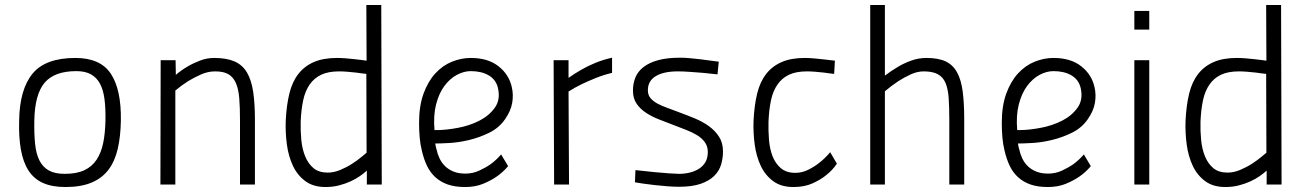

<svg xmlns="http://www.w3.org/2000/svg" viewBox="-20 -742 5267 772"><path d="M283 -509Q384 -509 426 -445Q468 -381 466 -257Q465 -194 453.5 -144Q442 -94 416.5 -60Q391 -26 348.5 -8Q306 10 243 10Q189 10 152.5 -6.5Q116 -23 94.5 -56.5Q73 -90 64 -140.5Q55 -191 57 -258Q59 -383 111 -446Q163 -509 283 -509ZM240 -43Q288 -43 319 -57.5Q350 -72 368.5 -100Q387 -128 395 -167.5Q403 -207 404 -257Q405 -307 400 -344.5Q395 -382 381.5 -406.5Q368 -431 345 -443.5Q322 -456 287 -456Q199 -456 159.5 -409.5Q120 -363 118 -258Q117 -205 121 -164.5Q125 -124 138.5 -97Q152 -70 176.5 -56.5Q201 -43 240 -43Z M625 0 626 -500H686L687 -441Q709 -460 735 -475Q757 -488 784.5 -498.5Q812 -509 841 -509Q891 -509 923 -495Q955 -481 973 -450.5Q991 -420 998 -373Q1005 -326 1005 -260V0H945V-259Q945 -310 942 -347Q939 -384 928.5 -408Q918 -432 898.5 -443.5Q879 -455 845 -455Q816 -455 788 -442.5Q760 -430 737 -416Q710 -399 685 -378V0Z M1335 -509Q1351 -509 1370 -507.5Q1389 -506 1406 -504Q1423 -502 1436 -500.5Q1449 -499 1454 -498L1453 -722H1513L1515 0H1455V-56Q1443 -45 1426.5 -33.5Q1410 -22 1389 -12.5Q1368 -3 1343 3.5Q1318 10 1289 10Q1240 10 1208 -13.5Q1176 -37 1158 -75Q1140 -113 1133.5 -161Q1127 -209 1129 -259Q1132 -319 1143.5 -366Q1155 -413 1179.5 -444.5Q1204 -476 1242 -492.5Q1280 -509 1335 -509ZM1298 -48Q1323 -48 1349 -59Q1375 -70 1396.5 -84Q1418 -98 1433.5 -111Q1449 -124 1454 -128L1453 -445Q1432 -447 1413 -450Q1396 -452 1377 -453.5Q1358 -455 1344 -455Q1300 -455 1271.5 -441.5Q1243 -428 1225 -402Q1207 -376 1199 -338.5Q1191 -301 1189 -253Q1188 -216 1191.5 -179.5Q1195 -143 1207 -113.5Q1219 -84 1240.5 -66Q1262 -48 1298 -48Z M1851 -44Q1881 -44 1907 -56Q1933 -68 1953 -82Q1976 -99 1995 -121L2023 -74Q2003 -50 1977 -32Q1954 -16 1922.5 -3Q1891 10 1850 10Q1810 10 1781 0Q1752 -10 1731 -29Q1710 -48 1697 -75Q1684 -102 1676 -137Q1670 -161 1667.5 -189Q1665 -217 1665 -248Q1665 -316 1683 -365.5Q1701 -415 1730.5 -447Q1760 -479 1797.5 -494Q1835 -509 1873 -509Q1942 -509 1984.5 -475.5Q2027 -442 2038 -391Q2045 -361 2039.5 -328.5Q2034 -296 2011 -263Q1987 -228 1947.5 -208.5Q1908 -189 1866 -179Q1824 -169 1786.5 -167Q1749 -165 1730 -165Q1731 -159 1732 -153.5Q1733 -148 1735 -142Q1739 -123 1747.5 -105Q1756 -87 1770 -73.5Q1784 -60 1804 -52Q1824 -44 1851 -44ZM1737 -219Q1774 -219 1821.5 -228Q1869 -237 1908 -257Q1947 -277 1970 -309.5Q1993 -342 1982 -389Q1974 -422 1945 -439Q1916 -456 1873 -456Q1845 -456 1817 -441Q1789 -426 1767 -396.5Q1745 -367 1733.5 -322.5Q1722 -278 1727 -219Z M2206 -500H2266V-429Q2290 -446 2318 -462Q2342 -476 2373.5 -489Q2405 -502 2441 -510V-449Q2407 -441 2376 -428.5Q2345 -416 2320 -404Q2291 -390 2266 -374L2268 0H2208Z M2865 -443Q2836 -446 2807 -449Q2782 -451 2754.5 -453Q2727 -455 2705 -455Q2649 -455 2617 -436Q2585 -417 2585 -379Q2585 -360 2595.5 -347.5Q2606 -335 2623.5 -325.5Q2641 -316 2664 -308Q2687 -300 2712 -290Q2742 -279 2773.5 -266Q2805 -253 2830 -235Q2855 -217 2871 -192.5Q2887 -168 2887 -133Q2887 -106 2879.5 -80.5Q2872 -55 2852 -35Q2832 -15 2797.5 -3Q2763 9 2710 9Q2690 9 2663.5 7Q2637 5 2611 2Q2585 -1 2564 -4Q2543 -7 2533 -9L2535 -58Q2576 -54 2611 -50Q2641 -47 2670 -45Q2699 -43 2710 -43Q2732 -43 2753 -48Q2774 -53 2790.5 -63.5Q2807 -74 2816.5 -90.5Q2826 -107 2826 -131Q2826 -153 2814.5 -169.5Q2803 -186 2783.5 -198Q2764 -210 2739.5 -219.5Q2715 -229 2689 -239Q2661 -250 2632 -261Q2603 -272 2579 -287.5Q2555 -303 2540 -324.5Q2525 -346 2525 -378Q2525 -407 2535 -431Q2545 -455 2567.5 -472.5Q2590 -490 2626 -500Q2662 -510 2715 -510Q2733 -510 2754.5 -508Q2776 -506 2797.5 -503.5Q2819 -501 2838.5 -498Q2858 -495 2870 -494Z M3216 -509Q3234 -509 3255 -507Q3276 -505 3294 -503Q3315 -500 3337 -498L3334 -445Q3313 -447 3294 -450Q3277 -452 3258 -453.5Q3239 -455 3225 -455Q3181 -455 3152.5 -441.5Q3124 -428 3106 -402Q3088 -376 3080 -338.5Q3072 -301 3070 -253Q3069 -216 3072 -179.5Q3075 -143 3086.5 -113.5Q3098 -84 3120 -65.5Q3142 -47 3178 -47Q3205 -47 3230 -59.5Q3255 -72 3275 -88Q3298 -106 3318 -130L3345 -84Q3327 -57 3301 -37Q3279 -19 3246.5 -4.5Q3214 10 3170 10Q3121 10 3089 -13.5Q3057 -37 3039 -75Q3021 -113 3014.5 -161Q3008 -209 3010 -259Q3013 -319 3024.5 -366Q3036 -413 3060.5 -444.5Q3085 -476 3123 -492.5Q3161 -509 3216 -509Z M3479 0V-722H3538V-438Q3563 -457 3590 -473Q3613 -487 3643 -498Q3673 -509 3705 -509Q3753 -509 3782.5 -495Q3812 -481 3828.5 -450.5Q3845 -420 3851 -373Q3857 -326 3857 -260V0H3797V-259Q3797 -310 3794.5 -347Q3792 -384 3782 -408Q3772 -432 3751 -443.5Q3730 -455 3694 -455Q3668 -455 3641 -442.5Q3614 -430 3591 -415Q3564 -397 3538 -375V0Z M4194 -44Q4224 -44 4250 -56Q4276 -68 4296 -82Q4319 -99 4338 -121L4366 -74Q4346 -50 4320 -32Q4297 -16 4265.5 -3Q4234 10 4193 10Q4153 10 4124 0Q4095 -10 4074 -29Q4053 -48 4040 -75Q4027 -102 4019 -137Q4013 -161 4010.5 -189Q4008 -217 4008 -248Q4008 -316 4026 -365.5Q4044 -415 4073.5 -447Q4103 -479 4140.5 -494Q4178 -509 4216 -509Q4285 -509 4327.5 -475.5Q4370 -442 4381 -391Q4388 -361 4382.5 -328.5Q4377 -296 4354 -263Q4330 -228 4290.5 -208.5Q4251 -189 4209 -179Q4167 -169 4129.5 -167Q4092 -165 4073 -165Q4074 -159 4075 -153.5Q4076 -148 4078 -142Q4082 -123 4090.5 -105Q4099 -87 4113 -73.5Q4127 -60 4147 -52Q4167 -44 4194 -44ZM4080 -219Q4117 -219 4164.5 -228Q4212 -237 4251 -257Q4290 -277 4313 -309.5Q4336 -342 4325 -389Q4317 -422 4288 -439Q4259 -456 4216 -456Q4188 -456 4160 -441Q4132 -426 4110 -396.5Q4088 -367 4076.5 -322.5Q4065 -278 4070 -219Z M4541 -500H4601V0H4541ZM4541 -698H4601V-623H4541Z M4953 -509Q4969 -509 4988 -507.5Q5007 -506 5024 -504Q5041 -502 5054 -500.5Q5067 -499 5072 -498L5071 -722H5131L5133 0H5073V-56Q5061 -45 5044.5 -33.5Q5028 -22 5007 -12.5Q4986 -3 4961 3.5Q4936 10 4907 10Q4858 10 4826 -13.5Q4794 -37 4776 -75Q4758 -113 4751.5 -161Q4745 -209 4747 -259Q4750 -319 4761.5 -366Q4773 -413 4797.5 -444.5Q4822 -476 4860 -492.5Q4898 -509 4953 -509ZM4916 -48Q4941 -48 4967 -59Q4993 -70 5014.5 -84Q5036 -98 5051.5 -111Q5067 -124 5072 -128L5071 -445Q5050 -447 5031 -450Q5014 -452 4995 -453.5Q4976 -455 4962 -455Q4918 -455 4889.5 -441.5Q4861 -428 4843 -402Q4825 -376 4817 -338.5Q4809 -301 4807 -253Q4806 -216 4809.5 -179.5Q4813 -143 4825 -113.5Q4837 -84 4858.5 -66Q4880 -48 4916 -48Z"/></svg>

Font: Panefresco 250wt
Style: Regular
Weight: 300
Version: Version 1.000